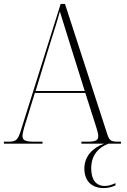

<svg xmlns="http://www.w3.org/2000/svg" viewBox="-22 -734 647 981"><path d="M-2 0H195V-10H153C103 -10 93 -19 93 -40C93 -59 108 -104 115 -126L156 -259H414L459 -118C465 -98 480 -57 480 -40C480 -19 472 -10 424 -10H394V0H510C453 20 409 64 409 127C409 192 448 227 508 227C530 227 550 222 568 213V202C545 212 531 216 513 216C469 216 444 185 444 126C444 60 480 20 532 0H596V-10H583C543 -10 536 -16 524 -55L310 -714H288L87 -75C70 -19 62 -10 20 -10H-2ZM160 -269 238 -525C254 -575 274 -638 284 -675C297 -632 317 -569 339 -498L411 -269Z"/></svg>

Font: Noto Serif Display SemiCondensed ExtraLight
Style: Regular
Weight: 200
Width: 4
Designer: Monotype Design Team
Foundry: Monotype Imaging Inc.
Version: Version 2.009